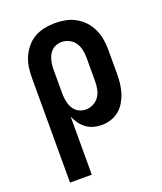

<svg xmlns="http://www.w3.org/2000/svg" viewBox="-138 -617 775 920"><g transform="rotate(-20 250.0 -156.5)"><path d="M59 215V-320Q59 -347 63 -373.5Q67 -400 78 -424.5Q89 -449 106.5 -470Q124 -491 147.5 -504Q171 -517 197.5 -522.5Q224 -528 251 -528Q278 -528 305 -523Q332 -518 356 -504.5Q380 -491 398.5 -471Q417 -451 428.5 -426Q440 -401 444.5 -374Q449 -347 449 -320V-200Q449 -176 446.5 -151.5Q444 -127 437 -104Q430 -81 417.5 -59.5Q405 -38 386.5 -22.5Q368 -7 344.5 0.5Q321 8 297 8Q276 8 256 2.5Q236 -3 219 -15.5Q202 -28 190 -45Q178 -62 170 -81V215ZM251 -88Q271 -88 289.5 -97.5Q308 -107 319 -123.5Q330 -140 334 -160Q338 -180 338 -200V-320Q338 -340 334 -360Q330 -380 319 -396.5Q308 -413 289.5 -422.5Q271 -432 251 -432Q238 -432 225.5 -428Q213 -424 203 -415.5Q193 -407 186.5 -395.5Q180 -384 176.5 -371.5Q173 -359 171.5 -346Q170 -333 170 -320V-200Q170 -187 171.5 -174Q173 -161 176.5 -148.5Q180 -136 186.5 -124.5Q193 -113 203 -104.5Q213 -96 225.5 -92Q238 -88 251 -88Z"/></g></svg>

Font: Iosevka Term
Style: Bold
Weight: 700
Monospace: yes
Designer: Belleve Invis
Foundry: Belleve Invis
Version: Version 30.0.1